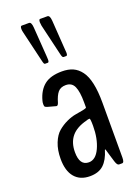

<svg xmlns="http://www.w3.org/2000/svg" viewBox="-146 -823 646 892"><g transform="rotate(-20 177.0 -377.0)"><path d="M122.1 -556.6Q120.6 -556.6 119.6 -557.1Q118.7 -557.6 117.7 -558.8Q116.7 -560.1 116.2 -561Q115.7 -562 115 -564.2Q114.3 -566.4 113.8 -567.6Q113.3 -568.8 112.8 -571.8Q112.3 -574.7 111.8 -575.7L75.7 -728.5Q73.2 -738.3 73.2 -745.6Q73.2 -760.3 80.1 -760.3H116.2Q127.9 -760.3 129.9 -733.4L140.1 -589.4Q141.1 -575.7 141.1 -570.3Q141.1 -556.6 135.3 -556.6ZM212.9 -556.6Q206.5 -556.6 202.6 -575.7L166.5 -728.5Q164.6 -740.2 164.6 -745.6Q164.6 -760.3 170.9 -760.3H207Q219.2 -760.3 221.2 -733.4L231 -589.4Q231 -587.9 231.7 -580.6Q232.4 -573.2 232.4 -570.3Q232.4 -556.6 226.1 -556.6ZM139.6 5.9Q91.3 5.9 64.7 -25.4Q38.1 -56.6 38.1 -116.2Q38.1 -160.6 51.5 -193.8Q64.9 -227.1 85.2 -244.1Q105.5 -261.2 129.9 -272.5Q154.3 -283.7 175.3 -287.1Q196.3 -290.5 212.2 -293.7Q228 -296.9 230.5 -300.3V-326.2Q230.5 -378.4 219 -404.5Q207.5 -430.7 177.2 -430.7Q151.9 -430.7 138.4 -414.8Q125 -398.9 115.7 -366.2Q111.3 -352.5 104 -353.5Q52.7 -366.2 52.2 -370.1Q49.3 -371.6 49.1 -381.3Q48.8 -391.1 51.3 -399.4Q64 -447.3 94.7 -471.9Q125.5 -496.6 182.6 -496.6Q213.4 -496.6 236.1 -486.6Q258.8 -476.6 275.9 -453.6Q293 -430.7 301.5 -391.4Q310.1 -352.1 310.1 -295.4V-24.4Q310.1 0.5 299.8 0.5H284.2Q275.4 0.5 268.6 -21Q267.6 -25.9 259 -52.7Q250.5 -79.6 249.5 -85Q249 -86.4 248.3 -86.9Q247.6 -87.4 246.6 -86.9Q245.6 -86.4 245.6 -85Q232.4 -40 207.8 -17.1Q183.1 5.9 139.6 5.9ZM156.7 -56.6Q190.9 -56.6 211.7 -101.6Q232.4 -146.5 232.4 -209Q232.4 -246.1 228 -246.1Q219.2 -246.1 213.4 -243.2Q160.6 -230 136 -200.2Q111.3 -170.4 111.3 -122.6Q111.3 -56.6 156.7 -56.6Z"/></g></svg>

Font: BenchNine
Style: Bold
Weight: 700
Version: Version 1 ; ttfautohint (v0.92.18-e454-dirty) -l 8 -r 50 -G 